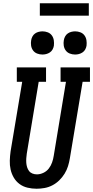

<svg xmlns="http://www.w3.org/2000/svg" viewBox="-20 -1148 571 1176"><path d="M204 8Q176 8 148.5 1.5Q121 -5 99.5 -21Q78 -37 64.5 -60Q51 -83 45 -109.5Q39 -136 40 -164.5Q41 -193 45 -222L116 -647H83V-735H262V-647H217L144 -207Q142 -193 141 -178.5Q140 -164 141 -150.5Q142 -137 146 -124Q150 -111 158 -100.5Q166 -90 179 -85Q192 -80 206 -80Q226 -80 246 -89.5Q266 -99 279 -116Q292 -133 299 -153Q306 -173 309 -193L384 -647H351V-735H531V-647H486L408 -179Q404 -154 396.5 -130Q389 -106 375.5 -84Q362 -62 343 -43.5Q324 -25 301 -13Q278 -1 253 3.5Q228 8 204 8ZM440 -814Q423 -814 407.5 -820Q392 -826 382.5 -839Q373 -852 370.5 -868.5Q368 -885 371 -902Q373 -914 379 -925Q385 -936 395 -943Q405 -950 417 -953Q429 -956 440 -956Q457 -956 472.5 -950Q488 -944 497.5 -931Q507 -918 509.5 -901.5Q512 -885 510 -868Q508 -856 502 -845Q496 -834 485.5 -827Q475 -820 463.5 -817Q452 -814 440 -814ZM240 -814Q223 -814 207.5 -820Q192 -826 182.5 -839Q173 -852 170.5 -868.5Q168 -885 171 -902Q173 -914 179 -925Q185 -936 195 -943Q205 -950 217 -953Q229 -956 240 -956Q257 -956 272.5 -950Q288 -944 297.5 -931Q307 -918 309.5 -901.5Q312 -885 310 -868Q308 -856 302 -845Q296 -834 285.5 -827Q275 -820 263.5 -817Q252 -814 240 -814ZM224 -1052V-1128H524V-1052Z"/></svg>

Font: Iosevka Slab Semibold
Style: Italic
Weight: 600
Italic angle: -9°
Monospace: yes
Designer: Belleve Invis
Foundry: Belleve Invis
Version: Version 11.1.1; ttfautohint (v1.8.3)